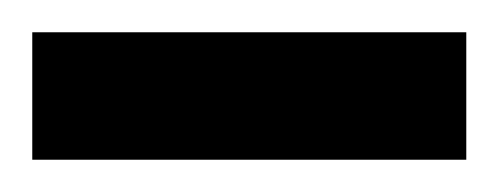

<svg xmlns="http://www.w3.org/2000/svg" viewBox="-20 -99 309 119"><path d="M0 0V-79H269V0Z"/></svg>

Font: Mada
Style: Regular
Weight: 400
Designer: Khaled Hosny
Version: Version 1.5